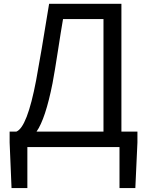

<svg xmlns="http://www.w3.org/2000/svg" viewBox="-20 -753 752 983"><path d="M509.8 -655.3H302.7Q292 -593.8 276.4 -491.7Q260.7 -389.6 249 -327.1Q212.9 -144.5 167 -79.1H509.8ZM601.6 -79.1H683.6V-23.4L672.9 210H591.8V0H120.1V210H39.1L29.3 -23.4V-79.1H63.5Q119.1 -100.6 165 -341.8Q188.5 -467.8 231.4 -733.4H601.6Z"/></svg>

Font: irohakakuC Regular
Style: Regular
Weight: 400
Designer: [Source Han Sans]
Ryoko NISHIZUKA Ë•øÂ°öÊ∂ºÂ≠ê (kana & ideographs); Paul D. Hunt (Latin, Greek & Cyrillic); Wenlong ZHAN
Version: Version 1.001.20160904